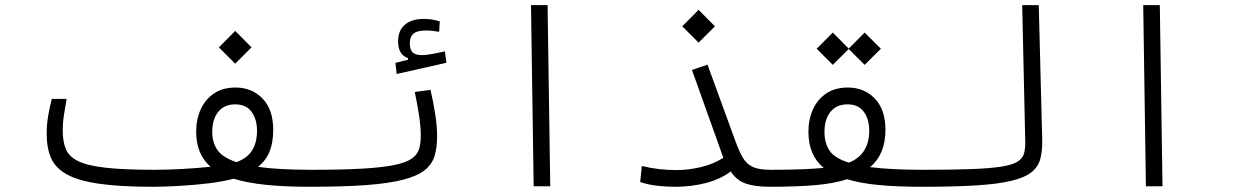

<svg xmlns="http://www.w3.org/2000/svg" viewBox="-20 -713 4728 735"><path d="M564.5 2Q439.5 2 359.9 -9.5Q280.3 -21 236.3 -45.2Q192.4 -69.3 175.5 -107.9Q158.7 -146.5 158.7 -200.7Q158.7 -238.3 165 -272.9Q171.4 -307.6 178.2 -334.5H234.9Q230 -304.7 225.1 -274.7Q220.2 -244.6 220.2 -212.9Q220.2 -170.9 232.2 -142.1Q244.1 -113.3 279.8 -95.9Q315.4 -78.6 385.7 -70.8Q456.1 -63 572.3 -63Q620.6 -63 678.7 -66.2Q736.8 -69.3 786.1 -74.7Q731 -122.1 731 -209Q731 -256.3 748.5 -294.7Q766.1 -333 799.6 -355.5Q833 -377.9 881.8 -377.9Q944.3 -377.9 985.1 -335.7Q1025.9 -293.5 1025.9 -215.8Q1025.9 -168 1012.2 -133.5Q998.5 -99.1 967.8 -74.2Q1046.9 -63 1172.9 -63Q1197.8 -63 1206.8 -57.4Q1215.8 -51.8 1215.8 -36.6Q1215.8 -13.2 1203.4 -5.6Q1190.9 2 1164.6 2Q1070.8 2 998.8 -5.4Q926.8 -12.7 874.5 -28.8Q834.5 -18.1 778.3 -11.2Q722.2 -4.4 665 -1.2Q607.9 2 564.5 2ZM885.3 -92.3Q927.2 -107.9 945.6 -137.9Q963.9 -168 963.9 -212.9Q963.9 -256.3 943.1 -284.9Q922.4 -313.5 880.4 -313.5Q838.9 -313.5 815.7 -285.2Q792.5 -256.8 792.5 -207.5Q792.5 -168.5 811.8 -139.4Q831.1 -110.4 885.3 -92.3ZM880.4 -469.2 817.9 -531.7 880.4 -594.7 942.9 -531.7Z M1166 2Q1153.3 2 1153.3 -33.7Q1153.3 -63 1171.9 -63Q1289.1 -63 1366 -67.4Q1442.9 -71.8 1488.3 -81.1Q1533.7 -90.3 1555.7 -105.5Q1577.6 -120.6 1584.2 -142.3Q1590.8 -164.1 1590.8 -192.4Q1590.8 -229 1584 -272.7Q1577.1 -316.4 1567.9 -360.8L1627.9 -369.1Q1639.2 -321.8 1646.2 -275.4Q1653.3 -229 1653.3 -191.4Q1653.3 -148.9 1643.8 -116.7Q1634.3 -84.5 1606.4 -62Q1578.6 -39.6 1524.7 -25.4Q1470.7 -11.2 1383.3 -4.6Q1295.9 2 1166 2ZM1498.5 -429.7 1493.7 -472.2 1542 -484.4V-490.7Q1503.9 -503.4 1503.9 -554.7Q1503.9 -596.7 1530.3 -618.7Q1556.6 -640.6 1602.1 -640.6Q1635.3 -640.6 1663.6 -630.9L1661.1 -591.3Q1648.9 -593.3 1636.7 -594.7Q1624.5 -596.2 1611.3 -596.2Q1576.7 -596.2 1562.7 -584.2Q1548.8 -572.3 1548.8 -548.3Q1548.8 -522.5 1559.8 -512.2Q1570.8 -502 1595.7 -502Q1611.8 -502 1636.2 -506.8Q1660.6 -511.7 1683.1 -516.1L1689 -472.7Z M2022.9 0 2012.7 -693.4H2076.2L2086.4 0Z M2567.4 2Q2534.7 2 2499.5 -1.5Q2464.4 -4.9 2430.7 -16.1L2437 -77.6Q2470.7 -69.3 2502.9 -65.7Q2535.2 -62 2570.8 -62Q2615.2 -62 2662.8 -73.2Q2710.4 -84.5 2749 -108.9L2628.9 -445.3L2688.5 -465.3L2795.4 -172.4Q2810.1 -132.3 2824.2 -108.4Q2838.4 -84.5 2862.3 -73.7Q2886.2 -63 2929.7 -63Q2948.2 -63 2955.1 -56.6Q2961.9 -50.3 2961.9 -32.7Q2961.9 -11.7 2951.7 -4.9Q2941.4 2 2923.8 2Q2869.1 1.5 2834.7 -10.3Q2800.3 -22 2777.3 -56.6Q2737.3 -26.4 2681.4 -12.2Q2625.5 2 2567.4 2ZM2654.3 -549.8 2591.8 -612.3 2654.3 -675.3 2716.8 -612.3Z M2923.3 2 2929.7 -63Q2997.1 -63 3047.4 -64.9Q3097.7 -66.9 3133.3 -70.3Q3074.7 -118.2 3074.7 -209Q3074.7 -256.3 3092.3 -294.7Q3109.9 -333 3143.3 -355.5Q3176.8 -377.9 3225.6 -377.9Q3288.1 -377.9 3328.9 -335.7Q3369.6 -293.5 3369.6 -215.8Q3369.6 -122.6 3311 -73.2Q3389.2 -63 3516.6 -63Q3539.6 -63 3549.6 -57.1Q3559.6 -51.3 3559.6 -33.7Q3559.6 -12.7 3546.1 -5.4Q3532.7 2 3508.3 2Q3416.5 2 3345.5 -4.6Q3274.4 -11.2 3222.7 -26.9Q3173.8 -10.7 3102.3 -4.4Q3030.8 2 2923.3 2ZM3229.5 -90.3Q3269.5 -106.4 3288.6 -137.7Q3307.6 -168.9 3307.6 -212.9Q3307.6 -256.3 3286.9 -284.9Q3266.1 -313.5 3224.1 -313.5Q3182.6 -313.5 3159.4 -285.2Q3136.2 -256.8 3136.2 -207.5Q3136.2 -166.5 3155 -137.2Q3173.8 -107.9 3229.5 -90.3ZM3290 -464.8 3229 -525.4 3168 -464.8 3106.4 -526.4 3168 -588.4 3229 -526.9 3290 -588.4 3352.1 -526.4Z M3509.8 2Q3482.4 2 3482.4 -31.2Q3482.4 -49.8 3491.7 -56.4Q3501 -63 3515.6 -63Q3626 -63 3698 -65.7Q3770 -68.4 3812.3 -75Q3854.5 -81.5 3874.5 -93.8Q3894.5 -106 3899.9 -124.5Q3905.3 -143.1 3904.8 -169.4L3893.1 -693.4H3956.5L3969.7 -180.7Q3970.7 -138.2 3963.1 -107.2Q3955.6 -76.2 3930.4 -55.2Q3905.3 -34.2 3854.5 -21.5Q3803.7 -8.8 3719.7 -3.4Q3635.7 2 3509.8 2Z M4366.7 0 4356.4 -693.4H4419.9L4430.2 0Z"/></svg>

Font: Cascadia Code NF Light
Style: Regular
Weight: 300
Monospace: yes
Designer: Aaron Bell
Foundry: Saja Typeworks
Version: Version 2404.023; ttfautohint (v1.8.4)